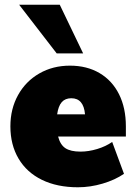

<svg xmlns="http://www.w3.org/2000/svg" viewBox="-20 -784 577 813"><path d="M513 -206H226Q235 -171 257 -156.5Q279 -142 321 -142Q355 -142 391.5 -153Q428 -164 455 -183L505 -48Q467 -22 414.5 -6.5Q362 9 310 9Q222 9 157.5 -22.5Q93 -54 58.5 -112.5Q24 -171 24 -249Q24 -323 56.5 -381.5Q89 -440 146.5 -473Q204 -506 276 -506Q348 -506 401.5 -474.5Q455 -443 484 -385Q513 -327 513 -249ZM222 -300H340Q334 -368 282 -368Q256 -368 241.5 -351.5Q227 -335 222 -300ZM61 -764H233L332 -558H220Z"/></svg>

Font: Nunito Sans Heavy
Style: Regular
Weight: 400
Designer: Vernon Adams
Foundry: Vernon Adams
Version: Version 2.500